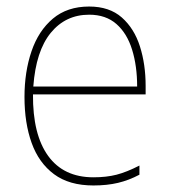

<svg xmlns="http://www.w3.org/2000/svg" viewBox="-20 -651 521 588"><path d="M253 -631Q315 -631 353 -597.5Q391 -564 408.5 -509Q426 -454 426 -388V-362H81Q80 -239 127.5 -173.5Q175 -108 266 -108Q306 -108 337 -116Q368 -124 407 -144V-116Q375 -99 341.5 -91Q308 -83 266 -83Q192 -83 145.5 -117.5Q99 -152 77 -213Q55 -274 55 -354Q55 -431 76.5 -494Q98 -557 142 -594Q186 -631 253 -631ZM253 -606Q181 -606 135.5 -550.5Q90 -495 82 -386H400Q400 -449 384.5 -499Q369 -549 336.5 -577.5Q304 -606 253 -606Z"/></svg>

Font: Noto Sans Telugu UI SemiCondensed Thin
Style: Regular
Weight: 100
Width: 4
Designer: Jelle Bosma - Monotype Design Team
Foundry: Monotype Imaging Inc.
Version: Version 2.005; ttfautohint (v1.8.4.7-5d5b)